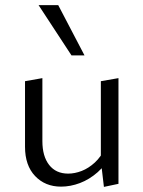

<svg xmlns="http://www.w3.org/2000/svg" viewBox="-20 -726 561 752"><path d="M219 5Q157 5 117.5 -36.5Q78 -78 78 -151V-408L146 -420V-173Q146 -114 172.5 -80Q199 -46 247 -46Q273 -46 300 -56.5Q327 -67 351.5 -89.5Q376 -112 392 -147L417 -124Q395 -80 362.5 -51.5Q330 -23 293 -9Q256 5 219 5ZM387 6 375 -96V-408L444 -420V-6ZM260 -509 131 -706H208L311 -509Z"/></svg>

Font: Ysabeau Office
Style: Regular
Weight: 400
Designer: Christian Thalmann (Catharsis Fonts)
Version: Version 2.001;gftools[0.9.30]; featfreeze: tnum,lnum,ss02